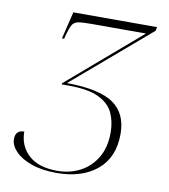

<svg xmlns="http://www.w3.org/2000/svg" viewBox="-81 -784 761 863"><g transform="rotate(10 299.0 -352.0)"><path d="M234 10Q168 10 120 -7Q72 -24 46 -51Q20 -78 20 -107Q20 -148 60 -148Q60 -83 105 -41.5Q150 0 236 0Q293 0 340 -24.5Q387 -49 415 -96Q443 -143 443 -211Q443 -259 425.5 -298.5Q408 -338 360 -362Q312 -386 220 -386H189V-391L522 -677H272Q232 -677 213 -673.5Q194 -670 185 -654Q176 -638 167 -603L164 -590H154L184 -714H566L563 -697L211 -396Q359 -395 423.5 -350.5Q488 -306 488 -212Q488 -105 419 -47.5Q350 10 234 10Z"/></g></svg>

Font: Noto Serif Display ExtraLight
Style: Italic
Weight: 200
Italic angle: -12°
Designer: Monotype Design Team
Foundry: Monotype Imaging Inc.
Version: Version 2.009